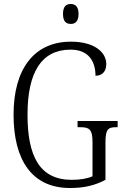

<svg xmlns="http://www.w3.org/2000/svg" viewBox="-20 -933 624 963"><path d="M335 -813C357 -813 374 -825 374 -863C374 -901 357 -913 335 -913C312 -913 296 -901 296 -863C296 -825 312 -813 335 -813ZM331 10C402 10 456 -3 509 -31V-219C509 -286 523 -295 563 -295H570V-326H369V-295H382C426 -295 444 -286 444 -221V-49C419 -37 380 -31 340 -31C179 -31 118 -149 118 -358C118 -572 189 -684 334 -684C427 -684 459 -622 459 -553C492 -553 513 -574 513 -612C513 -670 455 -724 336 -724C151 -724 48 -587 48 -358C48 -132 139 10 331 10Z"/></svg>

Font: Noto Serif Hebrew Condensed Light
Style: Regular
Weight: 300
Width: 3
Designer: Monotype Design Team
Foundry: Monotype Imaging Inc.
Version: Version 2.004